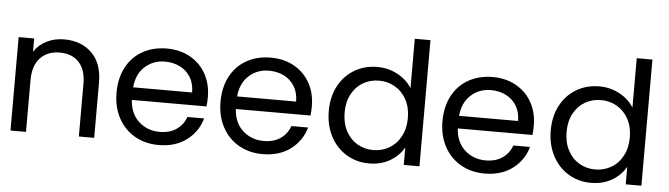

<svg xmlns="http://www.w3.org/2000/svg" viewBox="-47 -927 3910 1122"><g transform="rotate(5 1908.0 -365.5)"><path d="M530 -323V0H440V-310Q440 -392 399 -435.5Q358 -479 287 -479Q215 -479 172.5 -434Q130 -389 130 -303V0H39V-548H130V-470Q157 -512 203.5 -535Q250 -558 306 -558Q406 -558 468 -497.5Q530 -437 530 -323Z M1168 -240H730Q735 -159 785.5 -113.5Q836 -68 908 -68Q967 -68 1006.5 -95.5Q1046 -123 1062 -169H1160Q1138 -90 1072 -40.5Q1006 9 908 9Q830 9 768.5 -26Q707 -61 672 -125.5Q637 -190 637 -275Q637 -360 671 -424Q705 -488 766.5 -522.5Q828 -557 908 -557Q986 -557 1046 -523Q1106 -489 1138.5 -429.5Q1171 -370 1171 -295Q1171 -269 1168 -240ZM904 -480Q835 -480 786.5 -436Q738 -392 731 -314H1077Q1077 -366 1054 -403.5Q1031 -441 991.5 -460.5Q952 -480 904 -480Z M1778 -240H1340Q1345 -159 1395.5 -113.5Q1446 -68 1518 -68Q1577 -68 1616.5 -95.5Q1656 -123 1672 -169H1770Q1748 -90 1682 -40.5Q1616 9 1518 9Q1440 9 1378.5 -26Q1317 -61 1282 -125.5Q1247 -190 1247 -275Q1247 -360 1281 -424Q1315 -488 1376.5 -522.5Q1438 -557 1518 -557Q1596 -557 1656 -523Q1716 -489 1748.5 -429.5Q1781 -370 1781 -295Q1781 -269 1778 -240ZM1514 -480Q1445 -480 1396.5 -436Q1348 -392 1341 -314H1687Q1687 -366 1664 -403.5Q1641 -441 1601.5 -460.5Q1562 -480 1514 -480Z M2143 -557Q2207 -557 2262 -527.5Q2317 -498 2346 -450V-740H2438V0H2346V-103Q2319 -54 2266 -22.5Q2213 9 2142 9Q2069 9 2009.5 -27Q1950 -63 1916 -128Q1882 -193 1882 -276Q1882 -360 1916 -423.5Q1950 -487 2009.5 -522Q2069 -557 2143 -557ZM2160 -478Q2109 -478 2067 -454Q2025 -430 2000 -384Q1975 -338 1975 -276Q1975 -213 2000 -166.5Q2025 -120 2067 -95.5Q2109 -71 2160 -71Q2211 -71 2253.5 -95.5Q2296 -120 2321 -166.5Q2346 -213 2346 -275Q2346 -337 2321 -383Q2296 -429 2253.5 -453.5Q2211 -478 2160 -478Z M3080 -240H2642Q2647 -159 2697.5 -113.5Q2748 -68 2820 -68Q2879 -68 2918.5 -95.5Q2958 -123 2974 -169H3072Q3050 -90 2984 -40.5Q2918 9 2820 9Q2742 9 2680.5 -26Q2619 -61 2584 -125.5Q2549 -190 2549 -275Q2549 -360 2583 -424Q2617 -488 2678.5 -522.5Q2740 -557 2820 -557Q2898 -557 2958 -523Q3018 -489 3050.5 -429.5Q3083 -370 3083 -295Q3083 -269 3080 -240ZM2816 -480Q2747 -480 2698.5 -436Q2650 -392 2643 -314H2989Q2989 -366 2966 -403.5Q2943 -441 2903.5 -460.5Q2864 -480 2816 -480Z M3445 -557Q3509 -557 3564 -527.5Q3619 -498 3648 -450V-740H3740V0H3648V-103Q3621 -54 3568 -22.5Q3515 9 3444 9Q3371 9 3311.5 -27Q3252 -63 3218 -128Q3184 -193 3184 -276Q3184 -360 3218 -423.5Q3252 -487 3311.5 -522Q3371 -557 3445 -557ZM3462 -478Q3411 -478 3369 -454Q3327 -430 3302 -384Q3277 -338 3277 -276Q3277 -213 3302 -166.5Q3327 -120 3369 -95.5Q3411 -71 3462 -71Q3513 -71 3555.5 -95.5Q3598 -120 3623 -166.5Q3648 -213 3648 -275Q3648 -337 3623 -383Q3598 -429 3555.5 -453.5Q3513 -478 3462 -478Z"/></g></svg>

Font: Poppins A&M
Style: Regular-A&M
Weight: 400
Designer: Ninad Kale (Devanagari), Jonny Pinhorn (Latin)
Foundry: Indian Type Foundry
Version: 4.004